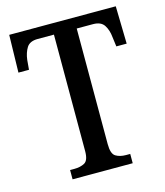

<svg xmlns="http://www.w3.org/2000/svg" viewBox="-108 -796 756 879"><g transform="rotate(-15 270.5 -357.0)"><path d="M127 0V-44H147Q176 -44 196 -55Q216 -66 216 -110V-662H139Q101 -662 86.5 -638.5Q72 -615 68 -582L64 -536H14L18 -714H523L527 -536H478L472 -582Q469 -615 454 -638.5Q439 -662 401 -662H324V-114Q324 -68 343.5 -56Q363 -44 392 -44H412V0Z"/></g></svg>

Font: Noto Serif Tamil Condensed Medium
Style: Regular
Weight: 500
Width: 3
Designer: Indian Type Foundry, Tom Grace, and the Monotype Design Team
Foundry: Monotype Imaging Inc.
Version: Version 2.004; ttfautohint (v1.8.4.7-5d5b)